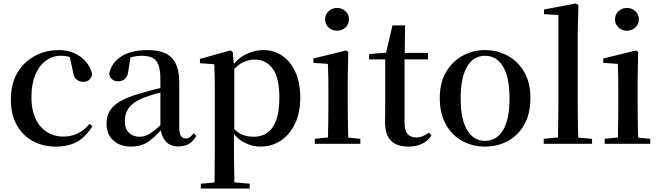

<svg xmlns="http://www.w3.org/2000/svg" viewBox="-20 -833 3823 1112"><path d="M303 16Q229 16 170 -16Q111 -48 77 -109Q43 -170 43 -256Q43 -349 81.5 -413Q120 -477 183.5 -510Q247 -543 321 -543Q370 -543 410.5 -525Q451 -507 478 -475Q505 -443 514 -401Q503 -359 462 -359Q438 -359 421 -374.5Q404 -390 401 -427L384 -503Q359 -510 332 -510Q284 -510 245 -481Q206 -452 184 -399Q162 -346 162 -271Q162 -162 213.5 -102Q265 -42 348 -42Q393 -42 430.5 -60.5Q468 -79 498 -115L515 -102Q480 -44 430 -14Q380 16 303 16Z M738 16Q677 16 637 -19Q597 -54 597 -117Q597 -158 615 -189.5Q633 -221 675.5 -246Q718 -271 789 -291Q830 -303 878 -316Q894 -320 909 -323V-372Q909 -426 898 -456Q887 -486 863 -498Q839 -510 800 -510Q773 -510 745 -503Q740 -502 736 -501L724 -428Q721 -392 704.5 -377Q688 -362 666 -362Q622 -362 612 -404Q624 -468 681.5 -505.5Q739 -543 835 -543Q930 -543 974 -499Q1018 -455 1018 -356V-100Q1018 -60 1028 -45.5Q1038 -31 1056 -31Q1068 -31 1078 -37.5Q1088 -44 1101 -61L1117 -46Q1100 -15 1074.5 0Q1049 15 1012 15Q964 15 939 -15Q919 -39 911 -78Q885 -50 862 -30Q836 -7 806.5 4.5Q777 16 738 16ZM909 -297Q897 -294 885 -291Q845 -279 815 -268Q757 -246 730 -212.5Q703 -179 703 -133Q703 -87 727 -64Q751 -41 789 -41Q808 -41 828 -49Q848 -57 874 -77Q890 -90 909 -108Z M1143 259V231L1222 224Q1222 202 1223 179Q1223 137 1223.5 95.5Q1224 54 1224 19V-299Q1224 -350 1223.5 -387.5Q1223 -425 1221 -461L1138 -467V-492L1315 -541L1328 -532L1334 -463Q1364 -498 1401 -517Q1451 -543 1506 -543Q1567 -543 1615 -510Q1663 -477 1691 -415.5Q1719 -354 1719 -268Q1719 -180 1688.5 -116.5Q1658 -53 1606 -18.5Q1554 16 1488 16Q1441 16 1398 -6Q1364 -22 1335 -56V19Q1335 53 1335.5 94.5Q1336 136 1337 179Q1337 201 1337 223L1426 231V259ZM1337 -85Q1360 -63 1383 -53Q1413 -41 1451 -41Q1493 -41 1526 -62.5Q1559 -84 1578.5 -134Q1598 -184 1598 -266Q1598 -383 1559 -435.5Q1520 -488 1456 -488Q1422 -488 1389 -473Q1365 -462 1337 -434Z M1803 0V-29L1880 -37Q1880 -50 1880 -67Q1881 -108 1881.5 -153Q1882 -198 1882 -232V-300Q1882 -350 1881.5 -388.5Q1881 -427 1879 -463L1795 -469V-494L1985 -541L1997 -532L1994 -385V-232Q1994 -198 1994.5 -153Q1995 -108 1996 -67Q1996 -50 1997 -36L2067 -29V0ZM1932 -655Q1904 -655 1883.5 -673.5Q1863 -692 1863 -721Q1863 -750 1883.5 -768.5Q1904 -787 1932 -787Q1960 -787 1980.5 -768.5Q2001 -750 2001 -721Q2001 -692 1980.5 -673.5Q1960 -655 1932 -655Z M2345 16Q2278 16 2244 -18.5Q2210 -53 2210 -126Q2210 -152 2210.5 -173Q2211 -194 2211 -223V-489H2118V-520L2216 -528L2253 -686H2326L2324 -527H2459V-489H2323V-121Q2323 -77 2340.5 -57Q2358 -37 2390 -37Q2411 -37 2427.5 -44Q2444 -51 2464 -65L2479 -48Q2458 -17 2425 -0.5Q2392 16 2345 16Z M2789 16Q2716 16 2656.5 -17Q2597 -50 2562 -113Q2527 -176 2527 -265Q2527 -354 2563.5 -416Q2600 -478 2660 -510.5Q2720 -543 2789 -543Q2859 -543 2919 -511Q2979 -479 3015.5 -417Q3052 -355 3052 -265Q3052 -175 3017 -112.5Q2982 -50 2922.5 -17Q2863 16 2789 16ZM2789 -17Q2856 -17 2893.5 -79.5Q2931 -142 2931 -263Q2931 -385 2893.5 -447.5Q2856 -510 2789 -510Q2723 -510 2685.5 -447.5Q2648 -385 2648 -263Q2648 -142 2685.5 -79.5Q2723 -17 2789 -17Z M3129 0V-29L3212 -37Q3212 -54 3212 -73Q3213 -113 3213.5 -154.5Q3214 -196 3214 -232V-746L3131 -751V-778L3315 -813L3330 -804L3326 -647V-232Q3326 -196 3326.5 -154.5Q3327 -113 3328 -73Q3328 -54 3329 -36L3409 -29V0Z M3482 0V-29L3559 -37Q3559 -50 3559 -67Q3560 -108 3560.5 -153Q3561 -198 3561 -232V-300Q3561 -350 3560.5 -388.5Q3560 -427 3558 -463L3474 -469V-494L3664 -541L3676 -532L3673 -385V-232Q3673 -198 3673.5 -153Q3674 -108 3675 -67Q3675 -50 3676 -36L3746 -29V0ZM3611 -655Q3583 -655 3562.5 -673.5Q3542 -692 3542 -721Q3542 -750 3562.5 -768.5Q3583 -787 3611 -787Q3639 -787 3659.5 -768.5Q3680 -750 3680 -721Q3680 -692 3659.5 -673.5Q3639 -655 3611 -655Z"/></svg>

Font: Early Summer Mincho SemiBold
Style: Regular
Weight: 600
Designer: GuiWonder
Version: Version 1.002